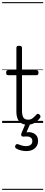

<svg xmlns="http://www.w3.org/2000/svg" viewBox="-20 -1163 428 1816"><path d="M240 17Q205 17 181.5 2.5Q158 -12 146.5 -40Q135 -68 135 -107V-452H57Q47 -452 42.5 -457.5Q38 -463 38 -475Q38 -488 42.5 -494Q47 -500 57 -500H135V-711Q135 -721 141 -725.5Q147 -730 160 -730Q174 -730 181 -725.5Q188 -721 188 -711V-500H324Q335 -500 339.5 -494Q344 -488 344 -475Q344 -463 339.5 -457.5Q335 -452 324 -452H188V-119Q188 -78 199.5 -54.5Q211 -31 246 -31Q271 -31 289 -45Q307 -59 324 -79Q331 -88 338.5 -86.5Q346 -85 354 -79Q361 -72 362.5 -64.5Q364 -57 360 -50Q346 -29 327.5 -14Q309 1 287 9Q265 17 240 17ZM227 266Q211 266 184 261Q157 256 132 241Q124 235 123 227.5Q122 220 126 211Q131 203 137.5 200.5Q144 198 153 202Q168 208 186.5 213.5Q205 219 225 219Q255 219 270.5 206.5Q286 194 286 170Q286 147 267 135.5Q248 124 206 129Q198 130 193 128.5Q188 127 184 122Q179 115 179.5 109Q180 103 184 94L226 -4H271L222 108L205 94Q242 83 272.5 89Q303 95 321.5 115Q340 135 340 170Q340 199 326 220.5Q312 242 287 254Q262 266 227 266ZM0 623H388V633H0ZM0 -20H388V0H0ZM0 -505H388V-500H0ZM0 -1143H388V-1133H0Z"/></svg>

Font: Playwrite CL Guides
Style: Regular
Weight: 400
Designer: Veronika Burian, José Scaglione
Foundry: TypeTogether
Version: Version 1.003